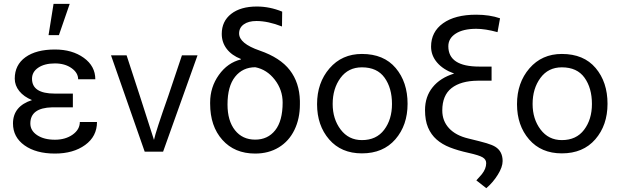

<svg xmlns="http://www.w3.org/2000/svg" viewBox="-20 -798 3258 1010"><path d="M139.6 -148.4Q139.6 -230.5 253.9 -233.4H363.3V-305.7H267.6Q148.4 -305.7 148.4 -383.8Q148.4 -419.9 181.4 -442.1Q214.4 -464.4 269 -464.4Q321.3 -464.4 356.2 -439.7Q391.1 -415 391.1 -380.9H481.4Q481.4 -450.2 420.7 -493.9Q359.9 -537.6 269 -537.6Q170.4 -537.6 114 -497.1Q57.6 -456.5 57.6 -384.3Q57.6 -348.6 81.5 -318.8Q105.5 -289.1 148.4 -271.5Q48.3 -239.3 48.3 -148.4Q48.3 -76.7 108.9 -33.4Q169.4 9.8 269 9.8Q365.7 9.8 428 -35.4Q490.2 -80.6 490.2 -156.2H399.9Q399.9 -116.7 362.1 -89.8Q324.2 -63 269 -63Q211.4 -63 175.5 -86.9Q139.6 -110.8 139.6 -148.4ZM261.7 -777.8 235.4 -613.3H290L346.7 -777.8Z M741.2 0H837.9L1019 -506.8H937L865.2 -293Q798.8 -105 790 -62L715.8 -293L646 -506.8H564Z M1146.5 -619.6Q1146.5 -575.2 1172.6 -541Q1198.7 -506.8 1247.1 -487.8L1247.6 -485.4Q1177.2 -468.3 1131.3 -403.8Q1085.4 -339.4 1085.4 -258.8V-252.4Q1085.4 -134.3 1149.7 -62.3Q1213.9 9.8 1322.3 9.8Q1393.1 9.8 1446.5 -22.7Q1500 -55.2 1528.8 -114.5Q1557.6 -173.8 1557.6 -248.5V-267.6Q1555.2 -363.3 1504.6 -429Q1454.1 -494.6 1345.9 -532Q1237.8 -569.3 1237.8 -622.1Q1237.8 -652.3 1262.5 -669.9Q1287.1 -687.5 1329.1 -687.5Q1389.6 -687.5 1463.4 -658.7L1464.4 -736.8Q1398.9 -763.7 1331.1 -763.7Q1245.6 -763.7 1196 -724.9Q1146.5 -686 1146.5 -619.6ZM1176.8 -248.5Q1176.8 -344.2 1216.8 -394.3Q1256.8 -444.3 1323.2 -444.3Q1384.3 -432.1 1425.5 -378.7Q1466.8 -325.2 1466.8 -258.8Q1466.8 -162.1 1427.7 -112.8Q1388.7 -63.5 1322.3 -63.5Q1255.4 -63.5 1216.1 -113Q1176.8 -162.6 1176.8 -248.5Z M1883.8 8.8Q1995.6 8.8 2059.8 -65.2Q2124 -139.2 2124 -252Q2124 -366.2 2061.5 -440.2Q1999 -514.2 1883.8 -514.2Q1778.8 -514.2 1713.4 -438.5Q1647.9 -362.8 1647.9 -250Q1647.9 -138.2 1711.4 -64.7Q1774.9 8.8 1883.8 8.8ZM1883.8 -443.8Q1963.9 -443.8 2002.9 -389.4Q2042 -335 2042 -251Q2042 -169.9 2001 -115.5Q1960 -61 1883.8 -61Q1814 -61 1772 -116.5Q1730 -171.9 1730 -251Q1730 -332 1771 -387.9Q1812 -443.8 1883.8 -443.8Z M2597.2 -628.9 2610.4 -701.7Q2555.7 -720.7 2484.9 -720.7Q2373.5 -720.7 2310.5 -675.5Q2247.6 -630.4 2247.6 -552.7Q2247.6 -505.9 2279.5 -468.8Q2311.5 -431.6 2369.1 -411.1Q2295.9 -388.7 2255.9 -339.1Q2215.8 -289.6 2215.8 -218.8Q2215.8 -164.6 2231.7 -127.2Q2247.6 -89.8 2276.6 -64.2Q2305.7 -38.6 2346.9 -22.5Q2388.2 -6.3 2444.3 6.1Q2500.5 18.6 2519 29.8Q2537.6 41 2537.6 60.1Q2537.6 90.3 2513.7 119.6L2485.8 150.9L2538.1 191.9Q2573.2 162.1 2598.6 121.3Q2624 80.6 2624 49.3Q2624 -2 2585.4 -25.9Q2569.8 -35.6 2539.6 -44.7Q2509.3 -53.7 2443.1 -69.6Q2377 -85.4 2341.8 -123.8Q2306.6 -162.1 2306.6 -216.8Q2306.6 -296.4 2355.2 -334.5Q2403.8 -372.6 2492.7 -373.5H2565.9V-447.8H2501Q2338.4 -447.8 2338.4 -554.7Q2338.4 -596.2 2377.4 -621.3Q2416.5 -646.5 2485.4 -646.5Q2532.7 -646.5 2597.2 -628.9Z M2935.5 8.8Q3047.4 8.8 3111.6 -65.2Q3175.8 -139.2 3175.8 -252Q3175.8 -366.2 3113.3 -440.2Q3050.8 -514.2 2935.5 -514.2Q2830.6 -514.2 2765.1 -438.5Q2699.7 -362.8 2699.7 -250Q2699.7 -138.2 2763.2 -64.7Q2826.7 8.8 2935.5 8.8ZM2935.5 -443.8Q3015.6 -443.8 3054.7 -389.4Q3093.8 -335 3093.8 -251Q3093.8 -169.9 3052.7 -115.5Q3011.7 -61 2935.5 -61Q2865.7 -61 2823.7 -116.5Q2781.7 -171.9 2781.7 -251Q2781.7 -332 2822.8 -387.9Q2863.8 -443.8 2935.5 -443.8Z"/></svg>

Font: FAU Chimera
Style: Regular
Weight: 400
Version: Version 1.002;hotconv 1.0.117;makeotfexe 2.5.65602